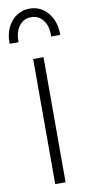

<svg xmlns="http://www.w3.org/2000/svg" viewBox="-119 -1017 495 1058"><g transform="rotate(-10 128.5 -488.5)"><path d="M100 0V-700H158V0ZM-13 -805Q-14.5 -854.5 3.5 -893.5Q21.5 -932.5 54 -954.8Q86.5 -977 129 -977Q170.5 -977 202.8 -954.5Q235 -932 253 -893Q271 -854 270 -805H219Q222 -860.5 196.5 -894.8Q171 -929 129 -929Q86.5 -929 60.8 -894.8Q35 -860.5 37 -805Z"/></g></svg>

Font: Geologica-Sharp
Style: Regular
Weight: 100
Designer: Sindre Bremnes, Frode Helland
Foundry: Monokrom Skriftforlag AS
Version: Version 1.010;gftools[0.9.28]